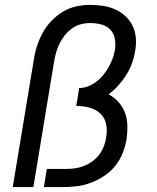

<svg xmlns="http://www.w3.org/2000/svg" viewBox="-20 -763 640 783"><path d="M32 0 118 -520Q122 -548 131 -575.5Q140 -603 154 -629Q168 -655 189.5 -677.5Q211 -700 237 -715.5Q263 -731 291.5 -737Q320 -743 348 -743Q375 -743 401 -739Q427 -735 450 -724.5Q473 -714 491.5 -697Q510 -680 521 -657Q532 -634 534 -607.5Q536 -581 531 -554Q527 -529 518 -504.5Q509 -480 495 -457.5Q481 -435 463 -415Q445 -395 423 -378Q446 -366 463.5 -346.5Q481 -327 490 -302Q499 -277 499.5 -249.5Q500 -222 496 -194Q491 -166 480 -138Q469 -110 449.5 -86Q430 -62 404 -45Q378 -28 350 -17.5Q322 -7 293 -3.5Q264 0 236 0H159L171 -74H248Q266 -74 285 -76.5Q304 -79 322 -86Q340 -93 356.5 -105Q373 -117 385 -133Q397 -149 404 -167.5Q411 -186 413 -204Q418 -232 412.5 -258Q407 -284 388 -301Q369 -318 343.5 -324.5Q318 -331 291 -331L303 -404Q321 -404 339 -411Q357 -418 373 -430Q389 -442 401.5 -457.5Q414 -473 423.5 -490Q433 -507 439.5 -525Q446 -543 449 -561Q452 -584 448 -606Q444 -628 429 -643Q414 -658 392 -663.5Q370 -669 347 -669Q328 -669 309 -664Q290 -659 273 -646.5Q256 -634 243 -617.5Q230 -601 221.5 -583Q213 -565 208 -546Q203 -527 200 -508L116 0Z"/></svg>

Font: Iosevka Extended Oblique
Style: Regular
Weight: 400
Width: 7
Italic angle: -9°
Monospace: yes
Designer: Belleve Invis
Foundry: Belleve Invis
Version: Version 32.0.1; ttfautohint (v1.8.4)